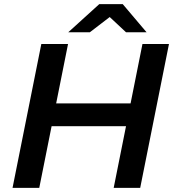

<svg xmlns="http://www.w3.org/2000/svg" viewBox="-20 -914 850 934"><path d="M673 -700H802L662 0H533ZM171 0H41L181 -700H311ZM603 -300H222L243 -411H626ZM312 -757 463 -894H577L693 -757H593L470 -872H567L417 -757Z"/></svg>

Font: MOST Montserrat SemiBold
Style: Italic
Weight: 600
Italic angle: -11.3°
Designer: Julieta Ulanovsky
Foundry: Julieta Ulanovsky
Version: Version 8.000;March 11, 2024;FontCreator 15.0.0.2926 64-bit